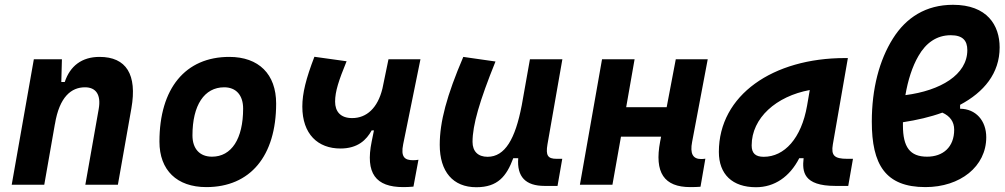

<svg xmlns="http://www.w3.org/2000/svg" viewBox="-20 -762 4144 792"><path d="M28.3 0H162.6L206.5 -250.5V-249.5C225.1 -363.8 274.9 -401.9 330.6 -401.9C376 -401.9 397.5 -371.1 387.2 -312.5L332 0H466.3L522 -315.4C546.4 -454.6 501 -527.3 390.6 -527.3C317.4 -527.3 269 -489.7 247.1 -423.8H232.9L235.4 -517.6H119.6Z M831.1 9.8C1012.2 9.8 1119.1 -118.2 1119.1 -335C1119.1 -456.1 1047.4 -527.3 925.8 -527.3C744.6 -527.3 637.7 -397.5 637.7 -177.7C637.7 -60.1 709.5 9.8 831.1 9.8ZM854.5 -115.7C803.7 -115.7 773.9 -148.4 773.9 -203.6C773.9 -328.1 822.8 -401.9 904.8 -401.9C954.1 -401.9 982.9 -369.1 982.9 -314C982.9 -189.5 935.1 -115.7 854.5 -115.7Z M1384.3 -149.4C1456.1 -149.4 1491.7 -185.1 1513.2 -224.1H1522.5L1513.2 -178.2C1486.3 -46.9 1529.8 9.8 1643.6 9.8C1654.3 9.8 1671.9 9.3 1685.5 7.8L1706.1 -103C1697.8 -101.6 1690.9 -101.1 1684.1 -101.1C1649.9 -101.1 1632.3 -113.8 1643.1 -167L1714.4 -517.6H1582.5L1557.6 -397C1538.1 -316.4 1492.2 -274.9 1432.6 -274.9C1383.8 -274.9 1362.3 -302.7 1362.3 -342.8C1362.3 -385.3 1377.4 -430.2 1409.7 -509.3L1276.9 -527.8C1242.2 -437.5 1227.1 -377.4 1227.1 -322.3C1227.1 -208.5 1291.5 -149.4 1384.3 -149.4Z M1944.8 10.3C2033.2 10.3 2069.3 -34.7 2097.2 -109.4H2117.7C2111.8 -32.7 2147.9 4.9 2226.6 4.9H2279.8L2299.3 -106.9H2275.9C2239.7 -106.9 2230.5 -120.6 2238.3 -166.5L2299.8 -517.6H2166L2131.8 -325.2V-325.7C2105.5 -189.5 2063.5 -115.2 1991.2 -115.2C1951.7 -115.2 1929.2 -137.7 1929.2 -176.8C1929.2 -246.1 1958 -345.2 2023.9 -508.3L1891.1 -527.3C1822.8 -367.7 1793.9 -259.3 1793.9 -164.6C1793.9 -53.7 1848.6 10.3 1944.8 10.3Z M2372.1 0H2506.3L2541.5 -198.2H2707L2703.1 -178.2C2678.7 -49.8 2719.2 9.8 2827.6 9.8C2844.2 9.8 2857.4 9.3 2869.6 8.3L2889.6 -107.4C2883.3 -106.4 2877.4 -106 2872.1 -106C2837.9 -106 2825.7 -128.4 2835 -176.8L2899.4 -517.6H2767.6L2730 -319.8H2563L2597.7 -517.6H2463.4Z M3098.6 10.3C3174.3 10.3 3237.3 -32.2 3276.9 -109.4H3294.9C3288.6 -54.2 3293.5 4.9 3425.8 4.9H3479L3498.5 -106.9H3475.1C3421.4 -106.9 3407.7 -120.6 3415.5 -166.5L3477.5 -522.5H3465.3C3168.9 -522.5 2945.3 -370.1 2945.3 -135.3C2945.3 -43 3001 10.3 3098.6 10.3ZM3130.4 -115.2C3096.2 -115.2 3080.6 -129.9 3080.6 -162.1C3080.6 -275.4 3182.1 -365.2 3320.3 -390.6L3309.1 -325.7C3285.6 -191.4 3215.8 -115.2 3130.4 -115.2Z M3940.4 -329.6C4038.6 -381.8 4103.5 -459.5 4103.5 -566.4C4103.5 -657.7 4052.2 -742.2 3911.1 -742.2C3799.3 -742.2 3717.8 -689.5 3663.6 -603.5C3606.9 -513.7 3576.2 -395.5 3576.2 -260.3C3576.2 -83.5 3631.8 9.8 3797.4 9.8C3940.9 9.8 4048.3 -75.2 4048.3 -195.8C4048.3 -264.2 4005.4 -313 3940.4 -313.5ZM3714.8 -369.6C3725.1 -430.7 3743.2 -487.8 3768.6 -531.2C3798.8 -584 3842.8 -616.7 3901.9 -616.7C3951.2 -616.7 3970.2 -594.7 3970.2 -555.2C3970.2 -453.6 3859.4 -388.2 3714.8 -369.6ZM3867.2 -297.4C3898.9 -283.2 3916 -259.8 3916 -227.1C3916 -154.8 3869.6 -115.7 3804.2 -115.7C3733.4 -115.7 3704.6 -155.3 3704.6 -244.6C3704.6 -249 3704.6 -253.4 3704.6 -257.8C3762.2 -266.6 3817.4 -279.3 3867.2 -297.4Z"/></svg>

Font: Cascadia Code NF
Style: Bold Italic
Weight: 700
Italic angle: -10°
Monospace: yes
Designer: Aaron Bell
Foundry: Saja Typeworks
Version: Version 2404.023